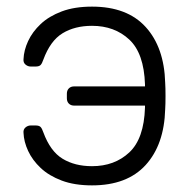

<svg xmlns="http://www.w3.org/2000/svg" viewBox="-20 -550 576 580"><path d="M258 10Q205 10 166.5 -4.5Q128 -19 103 -42.5Q78 -66 65 -94Q52 -122 51 -149Q50 -159 57 -165Q64 -171 73 -171H87Q98 -171 102.5 -166.5Q107 -162 111 -150Q132 -93 169 -70.5Q206 -48 258 -48Q326 -48 370.5 -89.5Q415 -131 418 -225V-231H204Q194 -231 188 -237Q182 -243 182 -253V-267Q182 -277 188 -283Q194 -289 204 -289H418V-295Q415 -389 370.5 -430.5Q326 -472 258 -472Q206 -472 169 -449.5Q132 -427 111 -370Q107 -358 102.5 -353.5Q98 -349 87 -349H73Q64 -349 57 -355Q50 -361 51 -371Q52 -398 65 -426Q78 -454 103 -477.5Q128 -501 166.5 -515.5Q205 -530 258 -530Q364 -530 420 -468.5Q476 -407 479 -300Q480 -285 480 -260Q480 -235 479 -220Q476 -113 420 -51.5Q364 10 258 10Z"/></svg>

Font: Rubik Light Light
Style: Regular
Weight: 300
Version: Version 2.101